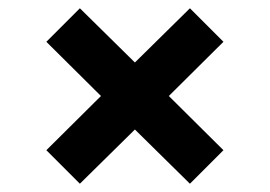

<svg xmlns="http://www.w3.org/2000/svg" viewBox="-20 -582 652 464"><path d="M173 -138 92 -219 224 -350 92 -481 173 -562 306 -431 439 -562 520 -481 388 -350 520 -219 439 -138 306 -269Z"/></svg>

Font: Space Mono
Style: Bold
Weight: 700
Monospace: yes
Designer: Colophon Foundry + Benjamin Critton
Foundry: Colophon Foundry & Benjamin Critton
Version: Version 1.003; ttfautohint (v1.8.4.7-5d5b)